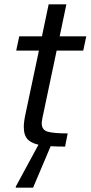

<svg xmlns="http://www.w3.org/2000/svg" viewBox="-20 -678 419 888"><path d="M281 0Q215 0 173 -6Q131 -12 110.5 -31Q90 -50 90 -91Q90 -116 99 -156L160 -444H55L69 -510H174L205 -658H287L256 -510H379L365 -444H242L181 -155Q179 -148 176 -131.5Q173 -115 173 -108Q173 -77 200.5 -69Q228 -61 293 -61ZM53 190V185L163 -18H220L219 -13L133 190Z"/></svg>

Font: Saira
Style: Italic
Weight: 400
Italic angle: -12°
Designer: Hector Gatti with collaboration of the Omnibus-Type team
Foundry: Omnibus-Type
Version: Version 1.100; ttfautohint (v1.8.3)